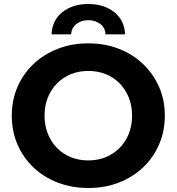

<svg xmlns="http://www.w3.org/2000/svg" viewBox="-20 -929 884 961"><path d="M423 12Q340 12 269.5 -15Q199 -42 147.5 -91Q96 -140 67.5 -206Q39 -272 39 -350Q39 -428 67.5 -494Q96 -560 148 -609Q200 -658 270 -685Q340 -712 422 -712Q505 -712 574.5 -685Q644 -658 695.5 -609Q747 -560 776 -494.5Q805 -429 805 -350Q805 -272 776 -205.5Q747 -139 695.5 -90.5Q644 -42 574.5 -15Q505 12 423 12ZM422 -126Q469 -126 508.5 -142Q548 -158 578 -188Q608 -218 624.5 -259Q641 -300 641 -350Q641 -400 624.5 -441Q608 -482 578.5 -512Q549 -542 509 -558Q469 -574 422 -574Q375 -574 335.5 -558Q296 -542 266 -512Q236 -482 219.5 -441Q203 -400 203 -350Q203 -301 219.5 -259.5Q236 -218 265.5 -188Q295 -158 335 -142Q375 -126 422 -126ZM238 -757Q241 -828 292.5 -868.5Q344 -909 422 -909Q500 -909 551.5 -868.5Q603 -828 606 -757H508Q507 -790 482 -809Q457 -828 422 -828Q387 -828 362.5 -809Q338 -790 336 -757Z"/></svg>

Font: Montserrat Thin
Style: Bold
Weight: 700
Version: Version 9.000